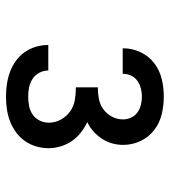

<svg xmlns="http://www.w3.org/2000/svg" viewBox="17 -900 566 640"><g transform="rotate(90 300.0 -580.0)"><path d="M302 -317Q281 -317 260.5 -320Q240 -323 220.5 -330Q201 -337 183.5 -349.5Q166 -362 154 -379Q142 -396 136 -416Q130 -436 130 -457Q130 -457 130 -457.5Q130 -458 130 -458H215Q215 -458 215 -458Q215 -458 215 -458Q215 -442 222.5 -428Q230 -414 243 -405.5Q256 -397 271 -394Q286 -391 302 -391Q318 -391 333.5 -394Q349 -397 362 -406Q375 -415 382 -429.5Q389 -444 389 -460Q389 -481 378.5 -500Q368 -519 351 -531Q334 -543 313 -546.5Q292 -550 271 -550V-623Q290 -623 309 -626.5Q328 -630 343.5 -641Q359 -652 368.5 -669.5Q378 -687 378 -707Q378 -721 372 -734Q366 -747 355 -755Q344 -763 330 -766.5Q316 -770 302 -770Q288 -770 274.5 -766.5Q261 -763 249.5 -755Q238 -747 232 -734Q226 -721 226 -707Q226 -707 226 -706.5Q226 -706 226 -706H141Q141 -707 141 -707.5Q141 -708 141 -708Q141 -738 154 -765.5Q167 -793 190.5 -811Q214 -829 243 -836Q272 -843 302 -843Q332 -843 361 -836Q390 -829 413.5 -811Q437 -793 450 -765.5Q463 -738 463 -708Q463 -689 458 -671Q453 -653 442.5 -637Q432 -621 418 -608.5Q404 -596 387 -588Q406 -579 422.5 -566Q439 -553 450.5 -536Q462 -519 468 -499Q474 -479 474 -459Q474 -438 468 -417.5Q462 -397 450 -380Q438 -363 421 -350.5Q404 -338 384.5 -330.5Q365 -323 344 -320Q323 -317 302 -317Z"/></g></svg>

Font: Iosevka Curly Slab SmBdEx
Style: Regular
Weight: 600
Width: 7
Monospace: yes
Designer: Belleve Invis
Foundry: Belleve Invis
Version: Version 11.1.0; ttfautohint (v1.8.3)